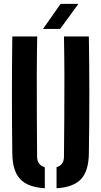

<svg xmlns="http://www.w3.org/2000/svg" viewBox="-20 -994 538 1022"><path d="M45.5 -175.5Q43.5 -331 43.5 -488Q43.5 -645 45.5 -800H178Q176 -696.5 175.8 -588.5Q175.5 -480.5 176.2 -372.2Q177 -264 177.5 -160.5Q177.5 -137.5 187.8 -123.8Q198 -110 218.5 -104V8Q127.5 2.5 87.2 -40.8Q47 -84 45.5 -175.5ZM281 8V-104Q301 -110 310.8 -124Q320.5 -138 320.5 -160.5Q321.5 -264 322.2 -372.2Q323 -480.5 322.8 -588.5Q322.5 -696.5 320.5 -800H453Q455.5 -645 455.5 -488Q455.5 -331 453 -175.5Q451.5 -84 411.5 -40.8Q371.5 2.5 281 8ZM209 -840 302.5 -973.5H397.5L300 -840Z"/></svg>

Font: Big Shoulders Stencil Text Thin ExtraBold
Style: Regular
Weight: 800
Version: Version 2.001